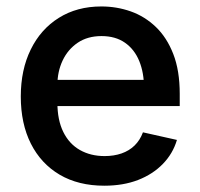

<svg xmlns="http://www.w3.org/2000/svg" viewBox="-20 -573 629 604"><path d="M308.1 11.2Q226.6 11.2 167.7 -23.4Q108.9 -58.1 77.1 -121.1Q45.4 -184.1 45.4 -269.5Q45.4 -353.5 76.7 -417.2Q107.9 -481 165 -516.8Q222.2 -552.7 298.8 -552.7Q347.2 -552.7 391.4 -537.1Q435.5 -521.5 470.2 -488.3Q504.9 -455.1 525.1 -403.1Q545.4 -351.1 545.4 -277.8V-239.3H105.5V-321.8H486.8L433.1 -295.9Q433.1 -344.2 418 -381.1Q402.8 -418 373 -438.7Q343.3 -459.5 299.3 -459.5Q255.4 -459.5 224.4 -438.5Q193.4 -417.5 177 -382.6Q160.6 -347.7 160.6 -306.2V-249.5Q160.6 -195.3 179.2 -157.7Q197.8 -120.1 231.4 -101.1Q265.1 -82 309.1 -82Q338.4 -82 362.3 -90.3Q386.2 -98.6 403.3 -115.2Q420.4 -131.8 429.7 -156.7L536.6 -132.8Q523.9 -89.8 492.4 -57.4Q460.9 -24.9 414.3 -6.8Q367.7 11.2 308.1 11.2Z"/></svg>

Font: Inter
Style: 540
Weight: 540
Designer: Rasmus Andersson
Foundry: rsms
Version: Version 4.001;git-66647c0bb